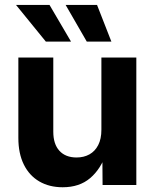

<svg xmlns="http://www.w3.org/2000/svg" viewBox="-20 -768 642 797"><path d="M240.2 9.3Q184.6 9.3 143.1 -14.9Q101.6 -39.1 78.9 -85Q56.2 -130.9 56.2 -195.3V-529.3H201.2V-221.2Q201.2 -169.9 226.6 -142.1Q252 -114.3 297.9 -114.3Q328.1 -114.3 351.3 -127.2Q374.5 -140.1 387.7 -165.8Q400.9 -191.4 400.9 -229.5V-529.3H545.9V0H405.8L404.8 -135.3H422.4Q398.9 -66.4 354.2 -28.6Q309.6 9.3 240.2 9.3ZM340.3 -595.2 252.4 -747.6H382.8L442.4 -595.2ZM170.4 -595.2 46.4 -747.6H185.5L274.9 -595.2Z"/></svg>

Font: Inter 24pt
Style: Bold
Weight: 700
Designer: Rasmus Andersson
Foundry: rsms
Version: Version 4.001;git-66647c0bb